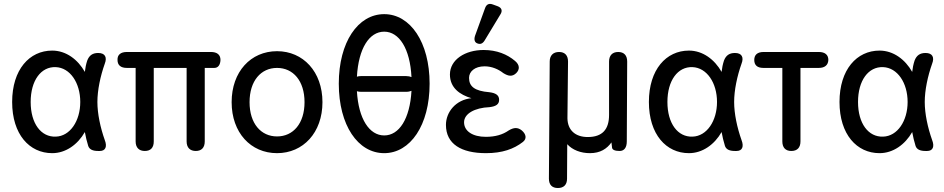

<svg xmlns="http://www.w3.org/2000/svg" viewBox="-20 -758 4740 964"><path d="M242 11C310 11 370 -32 406 -95C410 -73 416 -47 423 -25C429 -8 445 0 473 0H481C510 0 519 -22 506 -55C484 -117 469 -187 469 -246C469 -305 484 -376 506 -438C519 -471 507 -492 473 -492C445 -492 428 -480 418 -454C412 -436 408 -416 406 -397C371 -459 312 -504 242 -504C128 -504 41 -409 41 -246C41 -83 128 11 242 11ZM134 -246C134 -354 186 -424 260 -421C332 -418 383 -342 383 -246C383 -151 332 -74 260 -72C186 -69 134 -138 134 -246Z M707 0C737 0 752 -17 752 -48V-417H917V-48C917 -17 934 0 963 0C992 0 1008 -17 1008 -48V-417H1056C1075 -417 1086 -432 1087 -457C1087 -484 1069 -497 1039 -497H617C586 -497 569 -483 570 -457C570 -431 586 -417 617 -417H661V-48C661 -17 678 0 707 0Z M1371 11C1502 11 1599 -92 1599 -245C1599 -398 1502 -501 1371 -501C1239 -501 1143 -398 1143 -245C1143 -92 1239 11 1371 11ZM1233 -245C1233 -352 1290 -417 1371 -417C1452 -417 1509 -352 1509 -245C1509 -138 1452 -73 1371 -73C1290 -73 1233 -138 1233 -245Z M2019 -376H1793C1785 -376 1778 -375 1772 -373C1780 -515 1834 -599 1909 -599C1984 -599 2039 -514 2046 -371C2039 -374 2030 -376 2019 -376ZM1681 -338C1681 -129 1777 11 1909 11C2040 11 2137 -129 2137 -338C2137 -546 2040 -687 1909 -687C1777 -687 1681 -546 1681 -338ZM1772 -300C1778 -298 1785 -297 1793 -297H2019C2030 -297 2039 -299 2046 -302C2038 -161 1984 -78 1909 -78C1835 -78 1780 -160 1772 -300Z M2420 11C2502 11 2560 -10 2605 -45C2626 -61 2622 -84 2600 -103C2579 -120 2559 -118 2534 -103C2504 -82 2467 -71 2419 -71C2354 -71 2310 -99 2310 -144C2310 -187 2363 -217 2438 -220C2470 -224 2486 -234 2486 -257C2486 -280 2469 -291 2437 -295C2363 -301 2335 -324 2335 -367C2335 -399 2364 -425 2413 -425C2450 -425 2483 -410 2507 -391C2533 -375 2552 -372 2572 -391C2590 -409 2590 -432 2566 -452C2527 -485 2475 -507 2408 -507C2316 -507 2239 -459 2239 -384C2239 -317 2289 -282 2347 -265C2268 -257 2219 -195 2219 -131C2219 -35 2296 11 2420 11ZM2365 -578C2359 -559 2363 -545 2377 -540C2392 -534 2404 -539 2414 -556L2492 -685C2504 -703 2500 -719 2478 -727L2456 -735C2436 -743 2422 -737 2415 -716Z M2781 186C2811 186 2827 169 2827 139L2828 -34C2854 -5 2896 11 2942 11C2994 11 3027 -11 3050 -43L3053 -17C3054 -6 3067 0 3091 0C3114 0 3127 -17 3127 -48L3129 -449C3129 -480 3113 -497 3084 -497C3054 -497 3038 -479 3038 -449V-181C3038 -109 3005 -70 2931 -70C2868 -70 2830 -105 2829 -164L2832 -449C2832 -480 2816 -497 2787 -497C2757 -497 2740 -479 2740 -449L2736 139C2736 170 2752 186 2781 186Z M3439 11C3507 11 3567 -32 3603 -95C3607 -73 3613 -47 3620 -25C3626 -8 3642 0 3670 0H3678C3707 0 3716 -22 3703 -55C3681 -117 3666 -187 3666 -246C3666 -305 3681 -376 3703 -438C3716 -471 3704 -492 3670 -492C3642 -492 3625 -480 3615 -454C3609 -436 3605 -416 3603 -397C3568 -459 3509 -504 3439 -504C3325 -504 3238 -409 3238 -246C3238 -83 3325 11 3439 11ZM3331 -246C3331 -354 3383 -424 3457 -421C3529 -418 3580 -342 3580 -246C3580 -151 3529 -74 3457 -72C3383 -69 3331 -138 3331 -246Z M3953 0C3983 0 3999 -17 3999 -48V-417H4091C4122 -417 4138 -432 4139 -457C4139 -483 4122 -497 4091 -497H3814C3783 -497 3767 -483 3767 -457C3767 -431 3782 -417 3813 -417H3908V-48C3908 -17 3924 0 3953 0Z M4396 11C4464 11 4524 -32 4560 -95C4564 -73 4570 -47 4577 -25C4583 -8 4599 0 4627 0H4635C4664 0 4673 -22 4660 -55C4638 -117 4623 -187 4623 -246C4623 -305 4638 -376 4660 -438C4673 -471 4661 -492 4627 -492C4599 -492 4582 -480 4572 -454C4566 -436 4562 -416 4560 -397C4525 -459 4466 -504 4396 -504C4282 -504 4195 -409 4195 -246C4195 -83 4282 11 4396 11ZM4288 -246C4288 -354 4340 -424 4414 -421C4486 -418 4537 -342 4537 -246C4537 -151 4486 -74 4414 -72C4340 -69 4288 -138 4288 -246Z"/></svg>

Font: 寒蝉半圆体
Style: Regular
Weight: 400
Designer: Yoshimichi Ohira & Warren
Foundry: ChillType
Version: Version 1.800;Glyphs 3.1.1 (3135)